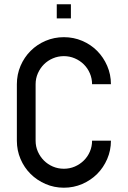

<svg xmlns="http://www.w3.org/2000/svg" viewBox="-20 -875 596 895"><path d="M58.6 -482.4Q58.6 -527.8 75.7 -567.9Q92.8 -607.9 122.6 -637.7Q152.3 -667.5 192.4 -684.6Q232.4 -701.7 277.8 -701.7Q323.2 -701.7 363.3 -684.6Q403.3 -667.5 432.9 -637.7Q462.4 -607.9 479.7 -567.9Q497.1 -527.8 497.1 -482.4H409.2Q409.2 -509.3 398.9 -533.2Q388.7 -557.1 370.6 -575Q352.5 -592.8 328.6 -603Q304.7 -613.3 277.8 -613.3Q250.5 -613.3 226.6 -603Q202.6 -592.8 184.8 -575Q167 -557.1 156.5 -533.2Q146 -509.3 146 -482.4V-219.2Q146 -191.9 156.5 -168.2Q167 -144.5 184.8 -126.7Q202.6 -108.9 226.6 -98.6Q250.5 -88.4 277.8 -88.4Q304.7 -88.4 328.6 -98.6Q352.5 -108.9 370.6 -126.7Q388.7 -144.5 398.9 -168.2Q409.2 -191.9 409.2 -219.2H497.1Q497.1 -173.8 479.7 -133.8Q462.4 -93.8 432.9 -64.2Q403.3 -34.7 363.3 -17.3Q323.2 0 277.8 0Q232.4 0 192.4 -17.3Q152.3 -34.7 122.6 -64.2Q92.8 -93.8 75.7 -133.8Q58.6 -173.8 58.6 -219.2ZM310.5 -855V-789.1H244.6V-855Z"/></svg>

Font: Aeronef
Style: Regular
Weight: 400
Designer: Peter Wiegel - CAT-Fonts Germany
Foundry: CAT-Fonts, Peter Wiegel
Version: Version 0.002